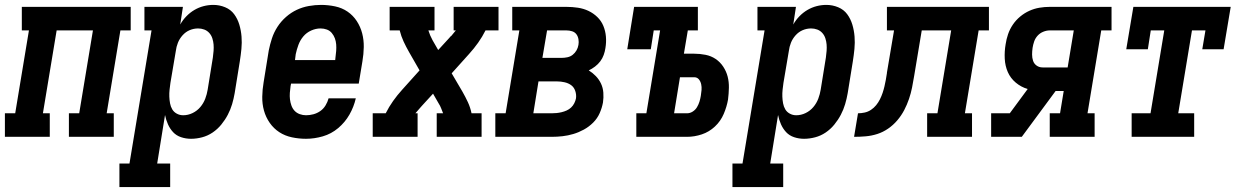

<svg xmlns="http://www.w3.org/2000/svg" viewBox="-39 -558 5059 783"><path d="M-19 0V-96H23L79 -434H50V-530H494V-434H452L396 -96H425V0H242V-96H284L340 -434H192L136 -96H164V0Z M448 205V109H489L579 -434H550V-530H707L696 -458Q706 -476 721 -491.5Q736 -507 754 -517.5Q772 -528 791.5 -533Q811 -538 831 -538Q856 -538 879 -528.5Q902 -519 916 -500Q930 -481 937 -457.5Q944 -434 946 -409Q948 -384 945.5 -358.5Q943 -333 939 -308L918 -178Q914 -155 907.5 -133Q901 -111 890 -90Q879 -69 863.5 -50Q848 -31 828 -17.5Q808 -4 785 2Q762 8 740 8Q719 8 699.5 1.5Q680 -5 667 -19Q654 -33 646 -51Q638 -69 634 -89L602 109H655V205ZM708 -88Q728 -88 746.5 -97Q765 -106 778 -121.5Q791 -137 798 -155.5Q805 -174 808 -193L829 -323Q831 -337 832 -350.5Q833 -364 832 -376.5Q831 -389 827 -401.5Q823 -414 814.5 -423.5Q806 -433 794 -437.5Q782 -442 769 -442Q751 -442 734.5 -435Q718 -428 705.5 -414Q693 -400 686.5 -383.5Q680 -367 678 -350L656 -220Q654 -206 652.5 -192Q651 -178 651.5 -164Q652 -150 654.5 -136.5Q657 -123 663.5 -112Q670 -101 682 -94.5Q694 -88 708 -88Z M1209 8Q1180 8 1151.5 2Q1123 -4 1100 -19Q1077 -34 1061 -57Q1045 -80 1037.5 -107Q1030 -134 1030.5 -163.5Q1031 -193 1036 -222L1057 -352Q1062 -377 1070 -401.5Q1078 -426 1092.5 -448.5Q1107 -471 1127.5 -489Q1148 -507 1171.5 -518Q1195 -529 1220.5 -533.5Q1246 -538 1270 -538Q1299 -538 1327.5 -532Q1356 -526 1378.5 -510.5Q1401 -495 1416 -472Q1431 -449 1438 -422Q1445 -395 1444.5 -366Q1444 -337 1439 -308L1424 -217H1148L1146 -207Q1144 -193 1143 -179.5Q1142 -166 1143.5 -153Q1145 -140 1149.5 -127.5Q1154 -115 1162.5 -106Q1171 -97 1183.5 -92.5Q1196 -88 1209 -88Q1224 -88 1239 -92Q1254 -96 1267 -105Q1280 -114 1288.5 -128Q1297 -142 1301 -157H1412Q1404 -122 1386 -90.5Q1368 -59 1340 -35.5Q1312 -12 1277.5 -2Q1243 8 1209 8ZM1164 -313H1328L1329 -323Q1331 -337 1332 -350.5Q1333 -364 1332 -377Q1331 -390 1326.5 -402Q1322 -414 1314 -423.5Q1306 -433 1294 -437.5Q1282 -442 1268 -442Q1249 -442 1230 -433.5Q1211 -425 1198 -409.5Q1185 -394 1178 -375Q1171 -356 1167 -337Z M1481 0V-96H1534Q1547 -122 1564 -146Q1581 -170 1601 -192L1672 -271L1629 -346Q1617 -367 1607 -388.5Q1597 -410 1591 -434H1550V-530H1733V-434H1708Q1711 -424 1715.5 -413.5Q1720 -403 1725 -394L1748 -354L1792 -402Q1794 -404 1796 -406.5Q1798 -409 1800 -411Q1800 -411 1800 -411Q1800 -411 1800 -411H1801Q1806 -417 1810.5 -422.5Q1815 -428 1820 -434H1811V-530H1994V-434H1941Q1928 -408 1911 -384Q1894 -360 1874 -338L1803 -259L1847 -184Q1859 -163 1869 -141.5Q1879 -120 1884 -96H1925V0H1742V-96H1768Q1764 -106 1760 -116.5Q1756 -127 1750 -136L1727 -176L1683 -128Q1681 -126 1679 -123.5Q1677 -121 1675 -119Q1675 -119 1675 -119Q1675 -119 1675 -119Q1670 -113 1665 -107.5Q1660 -102 1655 -96H1664V0Z M1981 0V-96H2023L2079 -434H2050V-530H2271Q2295 -530 2318 -526.5Q2341 -523 2361 -513.5Q2381 -504 2397 -488.5Q2413 -473 2421.5 -452.5Q2430 -432 2432 -409Q2434 -386 2430 -362Q2428 -348 2423 -334Q2418 -320 2409 -308Q2400 -296 2387.5 -286.5Q2375 -277 2362 -271Q2378 -261 2391 -247.5Q2404 -234 2412 -217Q2420 -200 2421.5 -180Q2423 -160 2420 -140Q2416 -118 2406.5 -96.5Q2397 -75 2380 -58Q2363 -41 2342 -29.5Q2321 -18 2299 -11.5Q2277 -5 2255 -2.5Q2233 0 2211 0ZM2173 -322H2252Q2263 -322 2275 -324.5Q2287 -327 2296.5 -334.5Q2306 -342 2312 -352.5Q2318 -363 2320 -375Q2322 -386 2320 -398Q2318 -410 2311.5 -418.5Q2305 -427 2294 -430.5Q2283 -434 2271 -434H2192ZM2136 -96H2211Q2221 -96 2231 -97Q2241 -98 2251.5 -100.5Q2262 -103 2272 -107.5Q2282 -112 2290 -119.5Q2298 -127 2303 -137Q2308 -147 2310 -157Q2312 -172 2307 -187Q2302 -202 2290.5 -210.5Q2279 -219 2263.5 -222.5Q2248 -226 2233 -226H2157Z M2556 0V-96H2597L2653 -434H2627L2615 -357H2519L2547 -530H2807V-434H2766L2750 -339H2792Q2815 -339 2838 -334.5Q2861 -330 2879.5 -317.5Q2898 -305 2910.5 -286Q2923 -267 2928.5 -245.5Q2934 -224 2933.5 -200Q2933 -176 2930 -152Q2925 -123 2912.5 -93.5Q2900 -64 2876.5 -42Q2853 -20 2823 -10Q2793 0 2763 0ZM2710 -96H2763Q2775 -96 2786 -103Q2797 -110 2803.5 -121Q2810 -132 2813.5 -143.5Q2817 -155 2819 -167Q2821 -179 2822 -191Q2823 -203 2820.5 -214.5Q2818 -226 2811 -234.5Q2804 -243 2792 -243H2734Z M2948 205V109H2989L3079 -434H3050V-530H3207L3196 -458Q3206 -476 3221 -491.5Q3236 -507 3254 -517.5Q3272 -528 3291.5 -533Q3311 -538 3331 -538Q3356 -538 3379 -528.5Q3402 -519 3416 -500Q3430 -481 3437 -457.5Q3444 -434 3446 -409Q3448 -384 3445.5 -358.5Q3443 -333 3439 -308L3418 -178Q3414 -155 3407.5 -133Q3401 -111 3390 -90Q3379 -69 3363.5 -50Q3348 -31 3328 -17.5Q3308 -4 3285 2Q3262 8 3240 8Q3219 8 3199.5 1.5Q3180 -5 3167 -19Q3154 -33 3146 -51Q3138 -69 3134 -89L3102 109H3155V205ZM3208 -88Q3228 -88 3246.5 -97Q3265 -106 3278 -121.5Q3291 -137 3298 -155.5Q3305 -174 3308 -193L3329 -323Q3331 -337 3332 -350.5Q3333 -364 3332 -376.5Q3331 -389 3327 -401.5Q3323 -414 3314.5 -423.5Q3306 -433 3294 -437.5Q3282 -442 3269 -442Q3251 -442 3234.5 -435Q3218 -428 3205.5 -414Q3193 -400 3186.5 -383.5Q3180 -367 3178 -350L3156 -220Q3154 -206 3152.5 -192Q3151 -178 3151.5 -164Q3152 -150 3154.5 -136.5Q3157 -123 3163.5 -112Q3170 -101 3182 -94.5Q3194 -88 3208 -88Z M3444 0 3460 -96Q3473 -96 3487 -99Q3501 -102 3513 -110Q3525 -118 3534 -129Q3543 -140 3549.5 -153Q3556 -166 3560.5 -179.5Q3565 -193 3568 -206Q3571 -219 3573.5 -232.5Q3576 -246 3578 -260V-261Q3578 -261 3578 -261Q3578 -261 3578 -262L3607 -434H3578V-530H3994V-434H3952L3896 -96H3925V0H3742V-96H3784L3840 -434H3720L3689 -248Q3685 -224 3680.5 -201Q3676 -178 3668 -154.5Q3660 -131 3648.5 -109Q3637 -87 3620.5 -67.5Q3604 -48 3583 -33.5Q3562 -19 3538.5 -11.5Q3515 -4 3491 -2Q3467 0 3444 0Z M4003 0V-96H4079L4152 -195Q4125 -203 4103.5 -221Q4082 -239 4071 -264Q4060 -289 4058.5 -318.5Q4057 -348 4062 -377Q4065 -398 4072 -418.5Q4079 -439 4091.5 -457.5Q4104 -476 4121.5 -490.5Q4139 -505 4159 -514Q4179 -523 4200 -526.5Q4221 -530 4242 -530H4494V-434H4452L4396 -96H4425V0H4242V-96H4284L4299 -187H4266L4128 0ZM4315 -283 4340 -434H4242Q4229 -434 4215.5 -428.5Q4202 -423 4192.5 -412.5Q4183 -402 4178.5 -389Q4174 -376 4172 -363Q4170 -349 4170 -335.5Q4170 -322 4174 -310Q4178 -298 4188.5 -290.5Q4199 -283 4213 -283Z M4576 0V-96H4653L4709 -434H4654L4642 -357H4554L4583 -530H4980L4951 -357H4864L4877 -434H4822L4766 -96H4831V0Z"/></svg>

Font: Iosevka Curly Slab Oblique
Style: Bold
Weight: 700
Italic angle: -9°
Monospace: yes
Designer: Belleve Invis
Foundry: Belleve Invis
Version: Version 11.1.0; ttfautohint (v1.8.3)